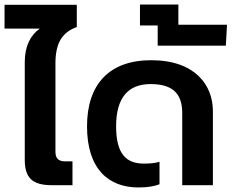

<svg xmlns="http://www.w3.org/2000/svg" viewBox="-38 -815 1019 845"><path d="M189 0H281V-105H247C219 -105 206 -119 206 -147V-536C206 -622 233 -672 300 -696V-794H-18V-689H137C97 -661 71 -613 71 -542V-112C71 -35 102 0 189 0Z M571 10C612 10 640 5 664 -4V-103C647 -97 620 -95 595 -95C517 -95 473 -138 473 -259C473 -384 525 -445 625 -445C733 -445 764 -392 764 -317V0H899V-326C899 -440 821 -550 627 -550C442 -550 345 -443 345 -259C345 -70 441 10 571 10Z M656 -614H956L961 -706H747V-795H578V-703H656Z"/></svg>

Font: Kanit Medium
Style: Regular
Weight: 500
Designer: Katatrad Team
Foundry: CadsonDemak
Version: Version 1.000;PS 001.000;hotconv 1.0.88;makeotf.lib2.5.64775